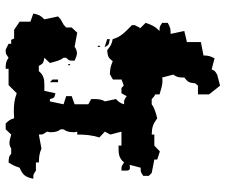

<svg xmlns="http://www.w3.org/2000/svg" viewBox="-78 -492 777 660"><g transform="rotate(-90 310.0 -161.5)"><path d="M483 -206C483 -206 484 -214 482 -214C477 -214 479 -202 483 -206ZM478 -190C487 -174 487 -176 506 -172V-181ZM430 -162C411 -170 403 -171 384 -172C375 -156 374 -152 374 -134L346 -124V-115L298 -105C302 -89 300 -90 316 -86V-1C335 4 347 9 362 9C365 9 370 9 374 8L384 46C375 59 374 65 374 84C358 97 356 100 354 122L346 131H316V169L346 207L384 197C399 188 396 189 402 178L440 188C448 172 449 169 450 150L496 141V93L534 84L524 37C542 37 546 36 562 27V8C548 -1 551 -1 534 -1C550 -17 555 -28 562 -49L544 -67L554 -86V-96C532 -118 514 -133 506 -162C487 -166 483 -169 468 -181C446 -179 443 -178 430 -162ZM298 -39 308 -30ZM196 -530 178 -511C166 -514 158 -517 150 -517C144 -517 137 -516 130 -511H112C102 -520 98 -519 82 -520C73 -506 69 -498 64 -482C38 -471 32 -462 26 -435C43 -435 40 -435 54 -426H82V-416C101 -415 111 -415 130 -407L178 -416C178 -399 179 -402 188 -388C188 -385 186 -381 186 -378C186 -363 187 -353 196 -341V-331C187 -319 186 -308 186 -293C186 -290 188 -287 188 -284H178C178 -256 176 -234 168 -208L188 -189L178 -170L188 -132H140V-142C112 -142 98 -142 82 -123C68 -132 71 -132 54 -132V-118C54 -108 55 -103 64 -103C66 -103 70 -103 74 -104L64 -66C47 -66 50 -66 36 -57V-38L46 -28L92 -19V-9L120 0L140 -19H178V-28C204 -27 213 -24 234 -9C252 -14 269 -18 282 -28H300C309 -18 316 -16 328 -9H338C350 -16 358 -18 367 -28H404C418 -37 426 -42 442 -47C441 -65 440 -69 432 -85L414 -95L404 -104C400 -124 394 -140 394 -159C394 -163 395 -166 396 -170C379 -170 381 -170 367 -161V-114C354 -118 349 -121 338 -132H320L310 -114C296 -123 299 -123 282 -123C286 -136 289 -140 300 -151L292 -189C299 -200 300 -212 300 -226V-236L282 -246V-293L310 -303V-322L282 -331L292 -378H300C304 -362 304 -363 320 -359L328 -397H348C367 -397 382 -399 396 -416H414C423 -400 423 -401 442 -397L424 -378C429 -359 432 -344 442 -331V-322C433 -313 432 -311 432 -300V-293C443 -288 451 -285 458 -285C464 -285 471 -287 480 -293L528 -284L546 -303V-322L556 -331L574 -341L584 -350L574 -397C587 -410 590 -415 594 -435L566 -445V-482L538 -501H508C502 -513 508 -511 490 -511V-520L470 -530C453 -530 456 -529 442 -520C429 -529 423 -530 404 -530V-520H348L320 -492C299 -500 279 -502 258 -502C250 -502 242 -501 234 -501C230 -514 227 -519 216 -530ZM367 -369 358 -378V-350H367ZM358 -322 367 -312ZM418 -316C416 -316 416 -316 416 -313C416 -311 417 -308 418 -308C418 -308 419 -308 420 -309V-312C420 -314 419 -316 418 -316Z"/></g></svg>

Font: GNUTypewriter
Style: Standard
Weight: 400
Version: Version 001.000